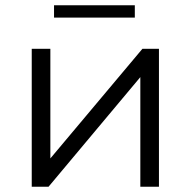

<svg xmlns="http://www.w3.org/2000/svg" viewBox="-20 -712 728 732"><path d="M186 -645H494V-692H186ZM101 0H165L515 -418V0H586V-526H523L172 -108V-526H101Z"/></svg>

Font: Talent
Style: Regular
Weight: 400
Designer: Mike Powis
Version: Version 1.001;hotconv 1.0.109;makeotfexe 2.5.65596